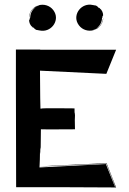

<svg xmlns="http://www.w3.org/2000/svg" viewBox="-20 -821 566 845"><path d="M434 -736V-742C433 -739 432 -727 425 -715C420 -707 415 -702 410 -698L415 -703C414 -702 408 -697 401 -694C418 -704 429 -722 429 -743C431 -742 431 -743 431 -748C431 -753 431 -751 433 -750C432 -753 433 -753 434 -752C433 -753 433 -754 433 -754L434 -753C434 -764 429 -777 420 -783L418 -786C416 -787 416 -786 415 -786C407 -796 399 -798 399 -797L388 -799C339 -810 300 -759 322 -718C348 -669 423 -677 434 -736ZM122 -703 124 -700C126 -699 126 -700 127 -700C135 -690 143 -688 143 -689L154 -687C203 -676 242 -727 220 -768C194 -817 119 -809 108 -750V-744C109 -747 110 -759 117 -771C122 -779 127 -784 132 -788L127 -783C128 -784 134 -789 141 -792C124 -782 113 -764 113 -743C111 -744 111 -743 111 -738C111 -733 111 -735 109 -736C110 -733 109 -733 108 -734C109 -733 109 -732 109 -732L108 -733C108 -722 113 -709 122 -703ZM135 -790C145 -797 153 -798 152 -797C146 -795 142 -794 135 -790ZM390 -689C396 -691 400 -692 407 -696C397 -689 389 -688 390 -689ZM154 -88C217 -90 374 -98 448 -101L489 3C472 -40 471 -42 488 2L486 1L446 -99L154 -84V-88C155 -101 156 -136 156 -154C156 -158 156 -147 157 -143C157 -170 158 -171 158 -160V-173L159 -166L160 -252C167 -251 303 -252 310 -252C309 -321 309 -272 310 -313C309 -334 308 -311 308 -344C297 -344 159 -346 163 -343H158C157 -423 157 -333 156 -510L448 -496C463 -532 477 -568 491 -602H157V-603H50V-528V-454C50 -284 51 -147 51 3H281C356 3 426 4 491 4L449 -103C157 -89 203 -92 154 -88Z"/></svg>

Font: HIVNotRetro
Style: Regular
Weight: 400
Designer: Feorag
Foundry: Feorag
Version: Version 1.000;PS 001.000;hotconv 1.0.88;makeotf.lib2.5.64775